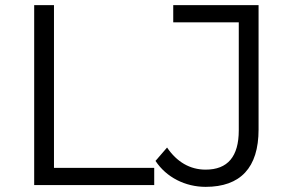

<svg xmlns="http://www.w3.org/2000/svg" viewBox="-20 -720 1132 747"><path d="M580 0V-67H190V-700H113V0ZM780 7C915 7 986 -67 986 -216V-700H654V-633H909V-213C909 -111 866 -60 780 -60C719 -60 668 -90 630 -146L585 -94C627 -30 701 7 780 7Z"/></svg>

Font: Montserrat-Alt1
Style: Regular
Weight: 400
Designer: Differentunic
Foundry: Differentunic
Version: Version 7.222